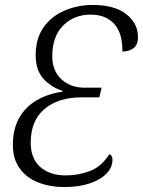

<svg xmlns="http://www.w3.org/2000/svg" viewBox="-20 -744 577 775"><path d="M240 11Q182 11 134.5 -7.5Q87 -26 59.5 -64Q32 -102 32 -159Q32 -224 58 -269Q84 -314 129.5 -340Q175 -366 233 -374V-377Q186 -392 155 -426.5Q124 -461 124 -521Q124 -589 156 -634Q188 -679 241 -701.5Q294 -724 355 -724Q442 -724 489.5 -687Q537 -650 537 -594Q537 -563 519 -549.5Q501 -536 474 -536Q475 -610 441 -647.5Q407 -685 346 -685Q279 -685 235 -641Q191 -597 191 -517Q191 -458 228 -424Q265 -390 322 -390H390L381 -351H309Q215 -351 159.5 -304Q104 -257 104 -168Q104 -104 142.5 -70Q181 -36 246 -36Q295 -36 341.5 -53Q388 -70 422 -122Q434 -116 434 -99Q434 -68 409.5 -43Q385 -18 341.5 -3.5Q298 11 240 11Z"/></svg>

Font: Noto Serif SemiCondensed Light
Style: Italic
Weight: 300
Width: 4
Italic angle: -12°
Designer: Monotype Design Team
Foundry: Monotype Imaging Inc.
Version: Version 2.013; ttfautohint (v1.8.4.7-5d5b)